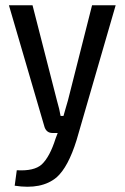

<svg xmlns="http://www.w3.org/2000/svg" viewBox="-20 -507 475 732"><path d="M421 -487 272 27Q240 130 196 169Q139 217 36 201L44 142Q110 146 139 120Q170 91 192 21L200 0H180Q158 0 150 -22L14 -487H104L197 -124Q207 -90 211 -65H222Q225 -76 231 -96.5Q237 -117 239 -124L331 -487Z"/></svg>

Font: exo2condensed_r
Style: Regular
Weight: 400
Width: 3
Designer: Natanael Gama
Version: Version 1.001;PS 001.001;hotconv 1.0.70;makeotf.lib2.5.58329